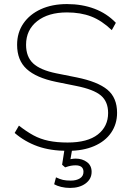

<svg xmlns="http://www.w3.org/2000/svg" viewBox="-20 -733 644 943"><path d="M313 8Q228 8 165 -14.5Q102 -37 52 -80L73 -116Q110 -87 144 -68.5Q178 -50 218.5 -41.5Q259 -33 312 -33Q410 -33 460.5 -72.5Q511 -112 511 -178Q511 -234 475.5 -264Q440 -294 354 -311L255 -331Q158 -351 111 -394Q64 -437 64 -513Q64 -573 95 -618Q126 -663 181 -688Q236 -713 309 -713Q383 -713 444 -690Q505 -667 549 -621L529 -585Q480 -632 428 -652Q376 -672 309 -672Q217 -672 162.5 -629Q108 -586 108 -513Q108 -454 143 -421.5Q178 -389 256 -373L356 -353Q460 -332 507.5 -292.5Q555 -253 555 -179Q555 -124 526 -81.5Q497 -39 442.5 -15.5Q388 8 313 8ZM324 190Q301 190 280.5 185Q260 180 246 172L255 138Q274 147 289 150.5Q304 154 328 154Q355 154 372.5 143Q390 132 390 111Q390 79 351 79Q340 79 328.5 81Q317 83 300 89L285 76L300 -20H338L325 55L307 53Q319 50 330.5 48Q342 46 352 46Q384 46 407 63Q430 80 430 111Q430 146 400.5 168Q371 190 324 190Z"/></svg>

Font: Mulish ExtraLight
Style: Regular
Weight: 200
Designer: Vernon Adams
Foundry: Vernon Adams
Version: Version 3.603